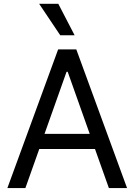

<svg xmlns="http://www.w3.org/2000/svg" viewBox="-20 -959 686 979"><path d="M17.6 0 276.4 -707H369.1L627.9 0H535.2L464.4 -199.2H180.2L109.4 0ZM437.5 -276.4 325.2 -592.8H319.3L207 -276.4ZM179.7 -939.5H277.3L360.4 -779.3H287.1Z"/></svg>

Font: Pretendard
Style: Regular
Weight: 400
Designer: Base glyphs from Inter by Rasmus Andersson; Hangeul glyphs from Noto Sans CJK(Source Han Sans) by Jang Soo-young and Kan
Foundry: Kil Hyung-jin
Version: Version 1.309